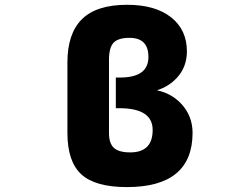

<svg xmlns="http://www.w3.org/2000/svg" viewBox="-20 -762 1040 794"><path d="M504.9 11.7Q374 11.7 316.4 -41Q258.8 -93.8 258.8 -211.9V-503.9Q258.8 -623 318.8 -682.6Q378.9 -742.2 505.9 -742.2Q622.1 -742.2 687.5 -690.4Q752.9 -638.7 752.9 -549.8Q752.9 -484.4 710.9 -439.5Q676.8 -403.3 628.9 -388.7Q688.5 -376 728.5 -334Q776.4 -283.2 776.4 -211.9Q775.4 11.7 504.9 11.7ZM518.6 -131.8Q611.3 -131.8 611.3 -224.6Q611.3 -313.5 476.6 -314.5H459V-441.4H476.6Q593.8 -441.4 593.8 -526.4Q593.8 -605.5 515.6 -605.5Q468.8 -605.5 449.7 -585.4Q430.7 -565.4 430.7 -514.6V-211.9Q430.7 -168.9 451.2 -150.4Q471.7 -131.8 518.6 -131.8Z"/></svg>

Font: Gen Shin Gothic Monospace Heavy
Style: Bold
Weight: 800
Designer: [Source Han Sans]
Ryoko NISHIZUKA  (kana & ideographs); Paul D. Hunt (Latin, Greek & Cyrillic); Wenlong ZHANG  (bopomofo
Version: Version 1.002.20150607